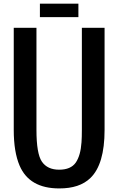

<svg xmlns="http://www.w3.org/2000/svg" viewBox="-20 -1028 651 1057"><path d="M305.7 9.3Q141.6 9.3 87.9 -116.2Q55.7 -191.4 55.7 -312.5V-875H180.7V-312.5Q180.7 -181.2 210.9 -137.7Q241.2 -93.8 305.7 -93.8Q369.6 -93.8 397 -132.8Q423.8 -171.9 428.7 -244.6Q430.7 -272 430.7 -312.5V-875H555.7V-312.5Q555.7 -123 477.5 -47.9Q418 9.8 305.7 9.3ZM199.7 -933.6V-1007.8H411.6V-933.6Z"/></svg>

Font: Oswald-Regular
Style: Regular
Weight: 400
Designer: vernon adams
Foundry: vernon adams
Version: Version 2.002; ttfautohint (v0.92.18-e454-dirty) -l 8 -r 50 